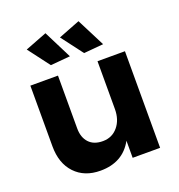

<svg xmlns="http://www.w3.org/2000/svg" viewBox="-138 -884 937 1005"><g transform="rotate(-20 330.0 -381.5)"><path d="M585 -538.1V0H432.1V-95.2Q377 5.9 252 5.9Q163.1 5.9 110.6 -49.6Q58.1 -105 58.1 -200.2V-538.1H211.9V-244.1Q211.9 -193.4 239.3 -164.1Q266.6 -134.8 317.4 -135.3Q368.2 -135.7 400.1 -173.8Q432.1 -211.9 432.1 -272V-538.1ZM410.2 -769 490.2 -611.8 380.9 -602.1 290 -722.2ZM226.1 -769 305.2 -611.8 195.8 -602.1 105 -722.2Z"/></g></svg>

Font: Montserrat-SemiBold
Style: Regular
Weight: 600
Designer: Julieta Ulanovsky
Foundry: Julieta Ulanovsky
Version: Version 6.001